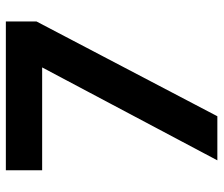

<svg xmlns="http://www.w3.org/2000/svg" viewBox="-72 -672 745 640"><g transform="rotate(-90 300.0 -352.5)"><path d="M85 0 425 -641 430 -584H52V-705H548V-603L232 0Z"/></g></svg>

Font: Nunito Sans 6pt
Style: Bold
Weight: 700
Version: Version 3.101;gftools[0.9.27]